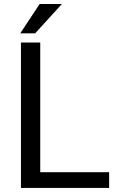

<svg xmlns="http://www.w3.org/2000/svg" viewBox="-20 -919 579 939"><path d="M176.8 -76.7V-710.9H82.5V0H513.7V-76.7ZM151.9 -755.9 282.7 -899.4H173.8L79.1 -755.9Z"/></svg>

Font: Vazirmatn
Style: Regular
Weight: 400
Designer: Saber Rastikerdar
Foundry: Saber Rastikerdar
Version: Version 33.003